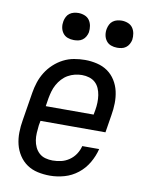

<svg xmlns="http://www.w3.org/2000/svg" viewBox="-85 -804 669 873"><g transform="rotate(10 250.0 -367.5)"><path d="M206 8Q177 8 149.5 2Q122 -4 100 -19Q78 -34 63 -57Q48 -80 41.5 -106.5Q35 -133 35.5 -162Q36 -191 41 -219L62 -349Q66 -374 74 -398.5Q82 -423 96 -445.5Q110 -468 130 -486.5Q150 -505 173.5 -517Q197 -529 222.5 -533.5Q248 -538 273 -538Q301 -538 328.5 -531.5Q356 -525 377.5 -510Q399 -495 413.5 -472Q428 -449 434 -422.5Q440 -396 439.5 -367.5Q439 -339 434 -311L421 -230H121L117 -208Q115 -191 114 -173.5Q113 -156 115.5 -139.5Q118 -123 125 -108Q132 -93 144 -82Q156 -71 172.5 -66.5Q189 -62 206 -62Q226 -62 245.5 -66.5Q265 -71 282.5 -83Q300 -95 311.5 -112.5Q323 -130 328 -150H406Q398 -117 380 -86Q362 -55 334 -33Q306 -11 272.5 -1.5Q239 8 206 8ZM133 -300H354L358 -322Q361 -339 361.5 -356.5Q362 -374 359.5 -390.5Q357 -407 350.5 -422Q344 -437 332.5 -447.5Q321 -458 305 -463Q289 -468 271 -468Q255 -468 238.5 -464Q222 -460 207 -451.5Q192 -443 180 -430Q168 -417 159.5 -401.5Q151 -386 146.5 -370Q142 -354 139 -338ZM406 -618Q391 -618 377.5 -623Q364 -628 355.5 -639.5Q347 -651 344.5 -665.5Q342 -680 345 -695Q347 -705 352 -715Q357 -725 366 -731.5Q375 -738 385.5 -740.5Q396 -743 406 -743Q421 -743 435 -737.5Q449 -732 457 -720.5Q465 -709 467.5 -694.5Q470 -680 468 -665Q466 -655 460.5 -645Q455 -635 446 -628.5Q437 -622 426.5 -620Q416 -618 406 -618ZM206 -618Q191 -618 177.5 -623Q164 -628 155.5 -639.5Q147 -651 144.5 -665.5Q142 -680 145 -695Q147 -705 152 -715Q157 -725 166 -731.5Q175 -738 185.5 -740.5Q196 -743 206 -743Q221 -743 235 -737.5Q249 -732 257 -720.5Q265 -709 267.5 -694.5Q270 -680 268 -665Q266 -655 260.5 -645Q255 -635 246 -628.5Q237 -622 226.5 -620Q216 -618 206 -618Z"/></g></svg>

Font: Iosevka Slab Oblique
Style: Regular
Weight: 400
Italic angle: -9°
Monospace: yes
Designer: Belleve Invis
Foundry: Belleve Invis
Version: Version 11.1.1; ttfautohint (v1.8.3)